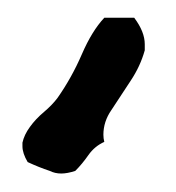

<svg xmlns="http://www.w3.org/2000/svg" viewBox="-20 -89 195 213"><path d="M128.9 -69.3Q140.6 -53.7 140.6 -40V-33.2Q135.7 -15.6 125 0.5Q114.3 16.6 103.5 33.2Q94.7 45.9 94.7 60.5Q94.7 64.5 95.7 68.4Q85 73.2 78.1 83Q71.3 92.8 63.5 100.6Q54.7 103.5 47.9 103.5Q41 103.5 35.2 100.6Q23.4 96.7 10.7 90.8Q4.9 81.1 4.9 73.2V69.3Q6.8 60.5 13.2 51.8Q19.5 43 28.8 35.2Q38.1 27.3 43.9 19.5Q59.6 -2.9 70.8 -28.8Q82 -54.7 95.7 -69.3Z"/></svg>

Font: Crafty Girls
Style: Regular
Weight: 400
Designer: Crystal Kluge
Foundry: Font Diner, Inc DBA Tart Workshop
Version: Version 1.000